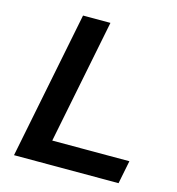

<svg xmlns="http://www.w3.org/2000/svg" viewBox="-105 -790 809 880"><g transform="rotate(15 299.5 -350.0)"><path d="M181 -700H311L193 -110H559L537 0H41Z"/></g></svg>

Font: Montserrat Alternates SemiBold
Style: Italic
Weight: 600
Italic angle: -11.3°
Designer: Julieta Ulanovsky
Foundry: Julieta Ulanovsky
Version: Version 7.200